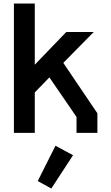

<svg xmlns="http://www.w3.org/2000/svg" viewBox="-20 -764 640 1104"><path d="M60 -743.5V0H180V-232.5L264 -319L420 -91.5V0H540V-112.5L344 -402.5L519 -580H361L180 -392V-743.5ZM197 277 275 320 400 128.5 299 74Z"/></svg>

Font: Kode
Style: Regular
Weight: 400
Monospace: yes
Designer: Isa Ozler
Foundry: Kadena LLC
Version: Version 1.000;gftools[0.9.28]